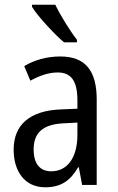

<svg xmlns="http://www.w3.org/2000/svg" viewBox="-20 -786 500 816"><path d="M215 -766H116V-757C141 -716 211 -641 252 -606H307V-617C278 -654 237 -720 215 -766ZM236 -546C179 -546 126 -531 83 -505L109 -443C149 -465 187 -478 225 -478C282 -478 309 -443 309 -359V-324L239 -321C107 -316 38 -256 38 -150C38 -58 85 10 172 10C239 10 279 -18 312 -75H315L329 0H391V-363C391 -483 345 -546 236 -546ZM252 -262 309 -265V-213C309 -113 264 -58 198 -58C152 -58 123 -87 123 -151C123 -220 160 -258 252 -262Z"/></svg>

Font: Noto Sans Myanmar UI Condensed
Style: Regular
Weight: 400
Width: 3
Designer: Monotype Design Team
Foundry: Monotype Imaging Inc.
Version: Version 2.103